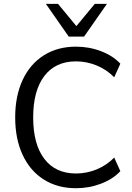

<svg xmlns="http://www.w3.org/2000/svg" viewBox="-20 -971 690 1000"><path d="M375.6 9.3Q279.9 9.3 208.3 -35.8Q136.7 -80.9 97.9 -164.3Q59.1 -247.7 59.1 -359.4Q59.1 -471.1 97.9 -554.4Q136.7 -637.8 208.3 -682.9Q279.9 -728 375.6 -728Q444.8 -728 506.9 -704.1Q569 -680.2 606.8 -639.2L574.8 -568.5Q536.1 -608.3 483.9 -629.8Q431.6 -651.4 375.6 -651.4Q269 -651.4 210.9 -575.1Q152.8 -498.9 152.8 -359.4Q152.8 -219.8 210.9 -143.6Q269 -67.4 375.6 -67.4Q431.6 -67.4 483.9 -88.9Q536.1 -110.5 574.8 -150.3L606.8 -79.6Q569 -38.6 506.9 -14.6Q444.8 9.3 375.6 9.3ZM219 -950.8H282.2L377.9 -835L473.6 -950.8H536.9L417.8 -780.3H338Z"/></svg>

Font: Min Sans VF VF
Style: Regular
Weight: 400
Designer: Jinseong-Kim, NotoSansCJK, Nunito
Foundry: Jinseong-Kim
Version: Version 1.420;Glyphs 3.1.2 (3151)